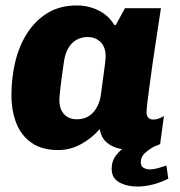

<svg xmlns="http://www.w3.org/2000/svg" viewBox="-20 -541 662 705"><path d="M194 10Q134 10 96 -16.5Q58 -43 40 -88.5Q22 -134 22 -192Q22 -257 36.5 -316Q51 -375 81 -421Q111 -467 156 -494Q201 -521 262 -521Q305 -521 342 -502.5Q379 -484 400 -449H405L439 -511H571Q564 -463 556 -413Q548 -363 541.5 -316Q535 -269 529.5 -229.5Q524 -190 521 -164Q518 -138 518 -128Q518 -117 524 -109.5Q530 -102 543 -102Q554 -102 564 -106Q574 -110 582 -115L568 -12Q548 -2 521.5 4Q495 10 470 10Q440 10 414 3.5Q388 -3 370 -19.5Q352 -36 346 -67Q318 -34 278 -12Q238 10 194 10ZM262 -103Q287 -103 305 -114Q323 -125 334.5 -145Q346 -165 350 -190Q360 -263 364 -294Q368 -325 368 -333Q368 -368 349.5 -386.5Q331 -405 301 -405Q278 -405 259.5 -394Q241 -383 230 -363Q219 -343 215 -316Q206 -255 202 -220Q198 -185 198 -173Q198 -140 215.5 -121.5Q233 -103 262 -103ZM484 144Q446 144 418 128.5Q390 113 390 79Q390 50 406.5 29Q423 8 443 -4H548Q526 8 511.5 21.5Q497 35 497 55Q497 69 507 75Q517 81 530 81Q544 81 560 76.5Q576 72 591 67L598 115Q573 128 543 136Q513 144 484 144Z"/></svg>

Font: Chivo Medium ExtraBold
Style: Italic
Weight: 800
Italic angle: -8.05°
Version: Version 2.002